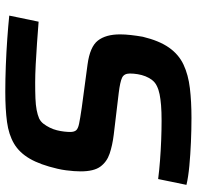

<svg xmlns="http://www.w3.org/2000/svg" viewBox="-29 -707 744 726"><g transform="rotate(90 343.0 -344.0)"><path d="M327 8Q280 8 228 6Q176 4 127 0.5Q78 -3 39 -7L62 -118Q100 -115 142.5 -112Q185 -109 224 -107Q263 -105 292 -105Q327 -105 352 -106Q377 -107 395.5 -110.5Q414 -114 428 -120Q440 -126 448 -136.5Q456 -147 462.5 -160Q469 -173 472.5 -187Q476 -201 477.5 -214.5Q479 -228 479 -237Q479 -252 473 -259.5Q467 -267 448 -271Q429 -275 388 -281L224 -303Q157 -312 133.5 -342Q110 -372 110 -426Q110 -445 112.5 -467Q115 -489 119 -512Q134 -574 160 -611Q186 -648 224.5 -666Q263 -684 313.5 -690Q364 -696 426 -696Q470 -696 517 -694Q564 -692 607 -688Q650 -684 679 -677L657 -570Q626 -574 587.5 -577Q549 -580 509.5 -581.5Q470 -583 436 -583Q402 -583 378 -581Q354 -579 336.5 -575.5Q319 -572 305 -565Q292 -559 283 -547.5Q274 -536 268.5 -522Q263 -508 260.5 -492.5Q258 -477 258 -463Q258 -441 274 -433.5Q290 -426 331 -421L490 -402Q530 -397 561 -386.5Q592 -376 610 -351.5Q628 -327 628 -277Q628 -265 627 -251.5Q626 -238 624 -222Q622 -206 618 -189Q603 -124 580 -84.5Q557 -45 523 -25Q489 -5 441 1.5Q393 8 327 8Z"/></g></svg>

Font: Saira SemiExpanded SemiBold
Style: Italic
Weight: 600
Width: 6
Italic angle: -12°
Designer: Hector Gatti with collaboration of the Omnibus-Type team
Foundry: Omnibus-Type
Version: Version 1.101